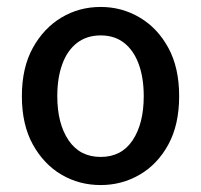

<svg xmlns="http://www.w3.org/2000/svg" viewBox="-20 -521 579 553"><path d="M270 12Q208 12 157 -18Q106 -48 74.5 -105Q43 -162 43 -244Q43 -326 74.5 -383Q106 -440 157 -470.5Q208 -501 270 -501Q331 -501 382.5 -470.5Q434 -440 465 -383Q496 -326 496 -244Q496 -162 465 -105Q434 -48 382.5 -18Q331 12 270 12ZM270 -69Q330 -69 362 -117Q394 -165 394 -244Q394 -297 379.5 -336.5Q365 -376 337.5 -397.5Q310 -419 270 -419Q230 -419 202 -397.5Q174 -376 159.5 -336.5Q145 -297 145 -244Q145 -165 177.5 -117Q210 -69 270 -69Z"/></svg>

Font: Source Sans 3 Medium
Style: Regular
Weight: 500
Designer: Paul D. Hunt
Foundry: Adobe
Version: Version 3.052;hotconv 1.1.0;makeotfexe 2.6.0